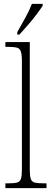

<svg xmlns="http://www.w3.org/2000/svg" viewBox="-20 -979 270 999"><path d="M8 0V-25H19Q52 -25 68 -29Q84 -33 89 -48.5Q94 -64 94 -98V-660Q94 -695 88.5 -711Q83 -727 68.5 -731Q54 -735 27 -735H8V-760H135V-98Q135 -64 140 -48.5Q145 -33 161 -29Q177 -25 210 -25H222V0ZM70 -812Q92 -851 112.5 -888Q133 -925 146 -959H202V-949Q191 -932 170.5 -904.5Q150 -877 125.5 -849Q101 -821 81 -799H70Z"/></svg>

Font: Noto Serif Tamil Condensed ExtraLight
Style: Italic
Weight: 200
Width: 3
Italic angle: -12°
Designer: Indian Type Foundry, Tom Grace, and the Monotype Design Team
Foundry: Monotype Imaging Inc.
Version: Version 2.003; ttfautohint (v1.8.4.7-5d5b)